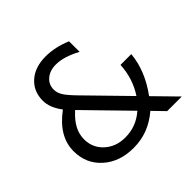

<svg xmlns="http://www.w3.org/2000/svg" viewBox="-181 -935 1143 1143"><g transform="rotate(-45 390.0 -364.0)"><path d="M243.2 -392.1Q198.7 -352.5 178 -313.2Q157.2 -273.9 157.2 -231Q157.2 -159.7 209 -112.3Q260.7 -64.9 338.9 -64.9Q385.3 -64.9 425.8 -80.3Q466.3 -95.7 502 -127ZM312 -446.8 560.1 -192.9Q588.9 -236.3 605 -285.9Q621.1 -335.4 624 -391.1H714.8Q709 -326.7 683.6 -263.7Q658.2 -200.7 612.8 -139.2L749 0H626L556.2 -71.8Q505.4 -28.3 449.7 -7.1Q394 14.2 330.1 14.2Q212.4 14.2 137.7 -53Q63 -120.1 63 -225.1Q63 -287.6 95.7 -342.5Q128.4 -397.5 193.8 -445.8Q170.4 -476.6 158.2 -507.1Q146 -537.6 146 -566.9Q146 -646 200.2 -694.1Q254.4 -742.2 344.2 -742.2Q384.8 -742.2 425 -733.4Q465.3 -724.6 506.8 -707V-618.2Q464.4 -641.1 425.8 -653.1Q387.2 -665 354 -665Q302.7 -665 270.8 -637.9Q238.8 -610.8 238.8 -567.9Q238.8 -543 253.2 -517.8Q267.6 -492.7 312 -446.8Z"/></g></svg>

Font: Pangururan
Style: Regular
Weight: 400
Designer: Uli Kozok
Foundry: Michael Everson and Uli Kozok
Version: Version 1.005